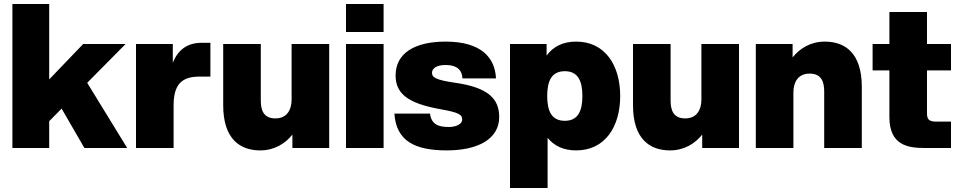

<svg xmlns="http://www.w3.org/2000/svg" viewBox="-20 -740 4797 960"><path d="M42 0H226V-134L288 -197L402 0H616L416 -326L608 -520H396L226 -343V-720H42Z M660 0H848V-212C848 -320 890 -357 978 -357H1032V-526H988C920 -526 871 -494 844 -426V-520H660Z M1284 -238V-520H1096V-214C1096 -46 1179 12 1281 12C1352 12 1406 -22 1442 -67V0H1626V-520H1438V-242C1438 -194 1417 -148 1357 -148C1297 -148 1284 -190 1284 -238Z M1710 0H1898V-520H1710ZM1710 -580H1898V-720H1710Z M2214 12C2370 12 2476 -45 2476 -155C2476 -243 2425 -302 2257 -326C2161 -340 2140 -352 2140 -376C2140 -400 2166 -415 2208 -415C2246 -415 2290 -404 2292 -348H2460C2455 -452 2386 -532 2208 -532C2052 -532 1958 -473 1958 -363C1958 -275 2014 -224 2182 -194C2278 -177 2291 -166 2291 -142C2291 -118 2258 -105 2224 -105C2172 -105 2137 -118 2130 -172H1952C1961 -34 2056 12 2214 12Z M2530 -520V200H2718V-51C2750 -11 2797 12 2861 12C3005 12 3081 -106 3081 -260C3081 -414 3005 -532 2861 -532C2793 -532 2745 -506 2713 -462V-520ZM2716 -260C2716 -338 2740 -384 2804 -384C2868 -384 2892 -338 2892 -260C2892 -182 2868 -136 2804 -136C2740 -136 2716 -182 2716 -260Z M3333 -238V-520H3145V-214C3145 -46 3228 12 3330 12C3401 12 3455 -22 3491 -67V0H3675V-520H3487V-242C3487 -194 3466 -148 3406 -148C3346 -148 3333 -190 3333 -238Z M4101 -282V0H4289V-306C4289 -474 4206 -532 4104 -532C4033 -532 3979 -498 3943 -453V-520H3759V0H3947V-278C3947 -326 3968 -372 4028 -372C4088 -372 4101 -330 4101 -282Z M4427 -680V-520H4343V-388H4427V-155C4427 -13 4520 0 4604 0H4735V-132H4659C4623 -132 4615 -146 4615 -173V-388H4735V-520H4615V-680Z"/></svg>

Font: Aspekta 900
Style: Regular
Weight: 900
Designer: Ivo Dolenc
Version: Version 2.000